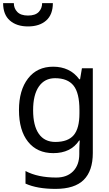

<svg xmlns="http://www.w3.org/2000/svg" viewBox="-67 -975 702 1235"><path d="M275 -546Q328 -546 370.5 -526Q413 -506 443 -465H448L460 -536H530V9Q530 124 471.5 182Q413 240 290 240Q172 240 97 206V125Q176 167 295 167Q364 167 403.5 126.5Q443 86 443 16V-5Q443 -17 444 -39.5Q445 -62 446 -71H442Q388 10 276 10Q172 10 113.5 -63Q55 -136 55 -267Q55 -395 113.5 -470.5Q172 -546 275 -546ZM287 -472Q220 -472 183 -418.5Q146 -365 146 -266Q146 -167 182.5 -114.5Q219 -62 289 -62Q370 -62 407 -105.5Q444 -149 444 -246V-267Q444 -377 406 -424.5Q368 -472 287 -472ZM113 -805Q40 -805 -3.5 -843Q-47 -881 -47 -955H22Q22 -921 44.5 -898Q67 -875 113 -875Q160 -875 182 -898Q204 -921 204 -955H273Q273 -881 230 -843Q187 -805 113 -805Z"/></svg>

Font: Noto Sans Tifinagh Adrar
Style: Regular
Weight: 400
Designer: JamraPatel
Foundry: JamraPatel LLC
Version: Version 2.006; ttfautohint (v1.8.4.7-5d5b)